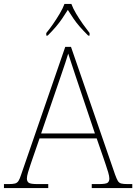

<svg xmlns="http://www.w3.org/2000/svg" viewBox="-24 -951 689 971"><path d="M-4 0V-20H18Q41 -20 52 -23Q63 -26 69.5 -36Q76 -46 83 -68L306 -714H335L558 -68Q566 -46 572 -36Q578 -26 589 -23Q600 -20 623 -20H645V0H440V-20H474Q512 -20 520.5 -27Q529 -34 529 -48Q529 -60 523 -80Q517 -100 510.5 -119Q504 -138 501 -147L465 -251H176L140 -147Q137 -138 130.5 -119Q124 -100 118 -80Q112 -60 112 -48Q112 -34 121 -27Q130 -20 167 -20H220V0ZM184 -276H456L379 -505Q370 -532 359 -564.5Q348 -597 338 -628Q328 -659 321 -680Q317 -665 306.5 -634Q296 -603 285 -570.5Q274 -538 266 -515ZM210 -784Q226 -803 244 -829Q262 -855 278 -882Q294 -909 302 -931H337Q345 -909 361 -882Q377 -855 395.5 -829Q414 -803 429 -784V-771H422Q397 -796 379.5 -816Q362 -836 348 -856.5Q334 -877 319 -901Q304 -877 290 -856.5Q276 -836 259 -816Q242 -796 217 -771H210Z"/></svg>

Font: Noto Serif Gujarati Thin
Style: Regular
Weight: 250
Version: Version 2.102